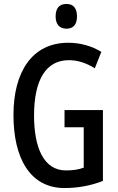

<svg xmlns="http://www.w3.org/2000/svg" viewBox="-20 -940 594 970"><path d="M316 -920C279 -920 261 -898 261 -857C261 -817 281 -795 316 -795C351 -795 369 -817 369 -857C369 -897 352 -920 316 -920ZM306 -384V-297H403V-93C377 -83 347 -79 313 -79C200 -79 152 -196 152 -356C152 -538 213 -636 328 -636C372 -636 416 -622 459 -595L492 -678C444 -707 387 -724 325 -724C141 -724 48 -575 48 -359C48 -144 130 10 306 10C373 10 439 -2 500 -26V-384Z"/></svg>

Font: Noto Sans Myanmar ExtraCondensed Medium
Style: Regular
Weight: 500
Width: 2
Designer: Monotype Design Team
Foundry: Monotype Imaging Inc.
Version: Version 2.107